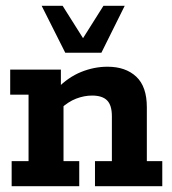

<svg xmlns="http://www.w3.org/2000/svg" viewBox="-20 -639 592 659"><path d="M20 0V-86H78V-314H15V-400H189V-337L176 -335Q214 -374 258.5 -392Q303 -410 349 -410Q411 -410 447.5 -376Q484 -342 484 -271V-86H537V0H306V-86H364V-240Q364 -278 347.5 -294.5Q331 -311 296 -311Q269 -311 241.5 -300.5Q214 -290 187 -265L198 -298V-86H252V0ZM204 -458 123 -619H195L265 -508L335 -619H408L328 -458Z"/></svg>

Font: Rokkitt SemiBold
Style: Bold
Weight: 700
Version: Version 3.103